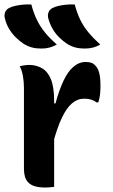

<svg xmlns="http://www.w3.org/2000/svg" viewBox="-33 -834 503 858"><path d="M107 -814Q117 -776 131.5 -746Q146 -716 167.5 -689.5Q189 -663 221 -635Q205 -626 188.5 -621.5Q172 -617 152 -617Q128 -617 109.5 -622Q91 -627 73 -638Q55 -650 38 -666.5Q21 -683 8 -704.5Q-5 -726 -11 -751Q-15 -765 -10.5 -778Q-6 -791 7 -798Q18 -804 33.5 -807.5Q49 -811 67.5 -813Q86 -815 107 -814ZM301 -814Q311 -776 325.5 -746Q340 -716 362 -689.5Q384 -663 415 -635Q400 -626 383 -621.5Q366 -617 346 -617Q322 -617 303.5 -622Q285 -627 267 -638Q249 -650 232 -666.5Q215 -683 202.5 -704.5Q190 -726 183 -751Q179 -765 183.5 -778Q188 -791 201 -798Q213 -804 228 -807.5Q243 -811 261.5 -813Q280 -815 301 -814ZM203 -372H215Q231 -431 250.5 -472.5Q270 -514 295 -535.5Q320 -557 350 -557Q363 -557 373.5 -554Q384 -551 392 -542Q404 -531 410 -509.5Q416 -488 416 -450Q416 -440 415.5 -430.5Q415 -421 414 -411.5Q413 -402 411 -393Q409 -384 406 -376H400Q387 -385 374 -389Q361 -393 343 -393Q313 -393 288.5 -372Q264 -351 243 -306.5Q222 -262 203 -191ZM209 1Q201 2 195 2.5Q189 3 183 3.5Q177 4 170 4Q142 4 123.5 -1.5Q105 -7 94 -18Q83 -29 78.5 -44.5Q74 -60 74 -79Q74 -119 74 -157Q74 -195 74 -231.5Q74 -268 74 -302.5Q74 -337 74 -372Q74 -407 74 -441Q74 -468 69.5 -494Q65 -520 55 -538Q62 -540 69 -541Q76 -542 82.5 -543Q89 -544 96 -544Q128 -544 154 -529.5Q180 -515 194.5 -480Q209 -445 209 -382Q209 -343 209 -302.5Q209 -262 209 -222.5Q209 -183 209 -144.5Q209 -106 209 -69.5Q209 -33 209 1Z"/></svg>

Font: Recursive Casual
Style: Bold
Weight: 700
Version: Version 1.085